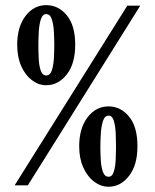

<svg xmlns="http://www.w3.org/2000/svg" viewBox="-20 -722 602 748"><path d="M160 -390Q130.5 -390 104.5 -409.5Q78.5 -429 62.8 -464.2Q47 -499.5 47 -547.5Q47 -617 79.2 -659.5Q111.5 -702 160 -702Q207.5 -702 240.2 -662.5Q273 -623 273 -547.5Q273 -473.5 240 -431.8Q207 -390 160 -390ZM37 0 476 -700H526.5L88.5 0ZM160 -428Q175.5 -428 182 -448Q188.5 -468 190 -495.8Q191.5 -523.5 191.5 -546.5Q191.5 -569.5 190 -597.8Q188.5 -626 182 -646.5Q175.5 -667 160 -667Q145.5 -667 139 -646.2Q132.5 -625.5 131 -597Q129.5 -568.5 129.5 -545.5Q129.5 -522 130.8 -494.5Q132 -467 138.5 -447.5Q145 -428 160 -428ZM403 5.5Q373 5.5 346.8 -14.2Q320.5 -34 304.5 -69.5Q288.5 -105 288.5 -152Q288.5 -222 321 -264.8Q353.5 -307.5 403 -307.5Q450 -307.5 482.8 -267.8Q515.5 -228 515.5 -152Q515.5 -79 482.8 -36.8Q450 5.5 403 5.5ZM403 -33.5Q417.5 -33.5 423.5 -53.5Q429.5 -73.5 430.8 -101Q432 -128.5 432 -151Q432 -174.5 430.8 -202.5Q429.5 -230.5 423.5 -251Q417.5 -271.5 403 -271.5Q388 -271.5 381.2 -250.8Q374.5 -230 372.8 -201.8Q371 -173.5 371 -150Q371 -127 372.5 -99.8Q374 -72.5 380.8 -53Q387.5 -33.5 403 -33.5Z"/></svg>

Font: Imbue 10pt ExtraBold
Style: Regular
Weight: 800
Designer: Tyler Finck
Foundry: Etcetera Type Company
Version: Version 1.102; ttfautohint (v1.8.3)